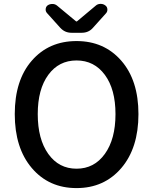

<svg xmlns="http://www.w3.org/2000/svg" viewBox="-20 -963 794 996"><path d="M56.6 -371.1Q56.6 -546.9 145 -648.4Q233.4 -750 377 -750Q520.5 -750 609.4 -647.9Q698.2 -545.9 698.2 -371.1Q698.2 -195.3 609.4 -91.3Q520.5 12.7 377 12.7Q233.4 12.7 145 -91.3Q56.6 -195.3 56.6 -371.1ZM579.1 -371.1Q579.1 -500 523.9 -574.7Q468.8 -649.4 377 -649.4Q285.2 -649.4 230.5 -574.7Q175.8 -500 175.8 -371.1Q175.8 -241.2 230.5 -164.6Q285.2 -87.9 377 -87.9Q468.8 -87.9 523.9 -164.6Q579.1 -241.2 579.1 -371.1ZM350.6 -793Q316.4 -793 293 -818.4L223.6 -895.5Q216.8 -903.3 216.8 -913.1Q216.8 -927.7 227.5 -935.5Q238.3 -942.4 251 -942.4Q252 -942.4 252.9 -942.4Q265.6 -942.4 276.4 -933.6L373 -853.5Q375 -851.6 377 -851.6Q378.9 -851.6 380.9 -853.5L476.6 -933.6Q486.3 -942.4 500.5 -942.9Q514.6 -943.4 525.4 -935.5Q537.1 -927.7 537.1 -913.1Q537.1 -902.3 530.3 -894.5L461.9 -818.4Q439.5 -793 404.3 -793Z"/></svg>

Font: Gen Jyuu GothicL Medium
Style: Regular
Weight: 500
Designer: [Source Han Sans]
Ryoko NISHIZUKA  (kana & ideographs); Paul D. Hunt (Latin, Greek & Cyrillic); Wenlong ZHANG  (bopomofo
Version: Version 1.002.20150607